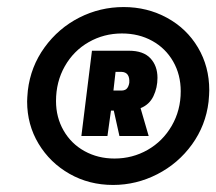

<svg xmlns="http://www.w3.org/2000/svg" viewBox="-20 -755 614 545"><path d="M574 -499Q574 -488 572 -466Q564 -399 525 -345Q486 -291 426.5 -260.5Q367 -230 301 -230Q233 -230 177.5 -261.5Q122 -293 89.5 -347Q57 -401 57 -467Q57 -476 59 -498Q67 -566 106.5 -620.5Q146 -675 205 -705Q264 -735 331 -735Q398 -735 454 -704.5Q510 -674 542 -620Q574 -566 574 -499ZM326 -660Q275 -660 232 -635.5Q189 -611 164 -567Q139 -523 139 -468Q139 -422 160.5 -384.5Q182 -347 220 -326Q258 -305 305 -305Q356 -305 399 -329.5Q442 -354 467.5 -398Q493 -442 493 -496Q493 -543 471.5 -580.5Q450 -618 412 -639Q374 -660 326 -660ZM427 -534Q427 -506 415.5 -482Q404 -458 379 -448L402 -369H319L303 -441H295L285 -369H211L241 -611H346Q387 -611 407 -589.5Q427 -568 427 -534ZM302 -498H319Q333 -497 339 -502.5Q345 -508 347 -520Q349 -550 325 -551H308Z"/></svg>

Font: Josefin Sans
Style: Bold Italic
Weight: 700
Italic angle: -7°
Designer: Santiago Orozco
Foundry: Typemade
Version: Version 2.000